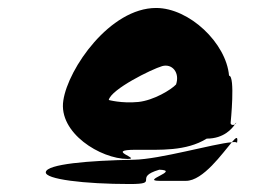

<svg xmlns="http://www.w3.org/2000/svg" viewBox="-20 -706 656 482"><path d="M95 -274C92 -256 192 -244 306 -244C384 -244 312 -260 380 -280C434 -278 331 -252 381 -252H447C490 -252 539 -322 562 -349C515 -345 381 -306 316 -305C202 -303 98 -294 95 -274ZM139 -454C126 -372 233 -307 300 -307C337 -307 241 -330 321 -330C383 -330 447 -326 499 -358C543 -358 563 -384 570 -394C566 -391 558 -392 559 -398C559 -398 571 -516 555 -516C548 -598 455 -686 372 -686C256 -686 151 -534 139 -454ZM253 -455C259 -482 360 -532 387 -540C412 -547 432 -524 422 -494C410 -481 366 -454 327 -450C285 -446 253 -455 253 -455ZM562 -349C571 -350 575 -349 575 -347C578 -365 573 -362 562 -349ZM570 -394C571 -395 573 -396 573 -398C573 -398 571 -397 570 -394Z"/></svg>

Font: Ampere
Style: CndIta
Weight: 400
Version: Version 1